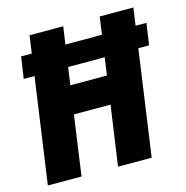

<svg xmlns="http://www.w3.org/2000/svg" viewBox="-102 -782 851 879"><g transform="rotate(-15 323.0 -343.0)"><path d="M18 0 115 -686H274.5L236 -416.5H409.5L447.5 -686H607L510 0H350.5L391 -283.5H217.5L177.5 0ZM37.5 -500 52.5 -602.5H646.5L631.5 -500Z"/></g></svg>

Font: Chivo Mono Medium
Style: Italic
Weight: 500
Italic angle: -8.05°
Monospace: yes
Designer: Hector Gatti
Foundry: Omnibus-Type
Version: Version 1.008